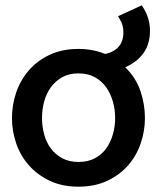

<svg xmlns="http://www.w3.org/2000/svg" viewBox="-20 -690 610 722"><path d="M275 -81Q311 -81 337 -95Q363 -109 379.5 -132Q396 -155 404.5 -185Q413 -215 413 -246Q413 -278 404.5 -308Q396 -338 379.5 -361.5Q363 -385 337 -399.5Q311 -414 275 -414Q239 -414 213.5 -399.5Q188 -385 171 -361.5Q154 -338 146 -308Q138 -278 138 -246Q138 -215 146 -185Q154 -155 171 -132Q188 -109 214 -95Q240 -81 275 -81ZM513 -670 520 -659Q544 -620 544 -574Q544 -525 520 -491Q496 -457 451 -437Q491 -398 508 -348Q525 -298 525 -246Q525 -197 509 -150.5Q493 -104 461.5 -68Q430 -32 383 -10Q336 12 275 12Q214 12 167.5 -10Q121 -32 89 -68Q57 -104 41 -150.5Q25 -197 25 -246Q25 -296 41 -342.5Q57 -389 88.5 -425.5Q120 -462 167 -484Q214 -506 275 -506Q329 -506 376 -487Q444 -503 444 -568Q444 -596 431 -617L424 -629Z"/></svg>

Font: Codetta
Style: Bold
Weight: 700
Designer: Ulrich Proeller
Foundry: PROSA GmbH
Version: Version 2.00;September 29, 2018;FontCreator 11.5.0.2427 64-b